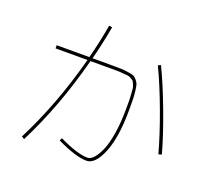

<svg xmlns="http://www.w3.org/2000/svg" viewBox="-137 -974 1274 1170"><g transform="rotate(20 500.0 -388.5)"><path d="M669.9 -360.4Q669.9 -183.6 628.4 -82Q586.9 19.5 530.3 19.5Q460.9 19.5 335.9 -41L343.8 -58.6Q463.9 0 530.3 0Q549.8 0 569.8 -22Q589.8 -43.9 608.4 -85.9Q627 -127.9 638.7 -200.2Q650.4 -272.5 650.4 -360.4Q650.4 -398.4 650.4 -414.6Q650.4 -430.7 648.4 -457Q646.5 -483.4 645.5 -492.2Q644.5 -501 637.7 -516.6Q630.9 -532.2 627.9 -535.6Q625 -539.1 610.8 -546.9Q596.7 -554.7 588.9 -554.7Q581.1 -554.7 557.6 -557.1Q534.2 -559.6 519 -559.6Q503.9 -559.6 469.7 -559.6H346.7Q262.7 -238.3 128.9 25.4L111.3 14.6Q244.1 -246.1 327.1 -559.6H120.1V-580.1H332Q360.4 -688.5 379.9 -801.8L400.4 -797.9Q377.9 -675.8 352.5 -580.1H469.7Q511.7 -580.1 534.2 -579.6Q556.6 -579.1 582 -575.2Q607.4 -571.3 618.7 -567.4Q629.9 -563.5 642.1 -549.3Q654.3 -535.2 658.2 -522.9Q662.1 -510.7 665.5 -483.4Q668.9 -456.1 669.4 -431.2Q669.9 -406.2 669.9 -360.4ZM741.2 -675.8 758.8 -683.6Q809.6 -578.1 863.8 -434.1Q918 -290 950.2 -172.9L929.7 -167Q898.4 -282.2 845.2 -426.3Q792 -570.3 741.2 -675.8Z"/></g></svg>

Font: Mgen+ 1m thin
Style: Regular
Weight: 100
Designer: [Source Han Sans]
Ryoko NISHIZUKA  (kana & ideographs); Paul D. Hunt (Latin, Greek & Cyrillic); Wenlong ZHANG  (bopomofo
Version: Version 1.059.20150602